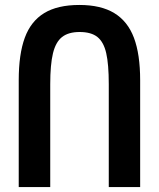

<svg xmlns="http://www.w3.org/2000/svg" viewBox="-20 -754 640 774"><path d="M545 -430.5V0H418.5V-414.5Q418.5 -495 408.2 -539.8Q398 -584.5 372.8 -604.8Q347.5 -625 301 -625Q256 -625 230.2 -604.8Q204.5 -584.5 193.5 -539Q182.5 -493.5 182.5 -414.5V0H55.5V-430.5Q55.5 -535.5 80 -602Q104.5 -668.5 158.2 -701.2Q212 -734 300 -734Q387 -734 441 -701Q495 -668 520 -601.5Q545 -535 545 -430.5Z"/></svg>

Font: JuliaMono
Style: Bold
Weight: 700
Monospace: yes
Designer: cormullion
Foundry: corm
Version: Version 0.055; ttfautohint (v1.8.4)